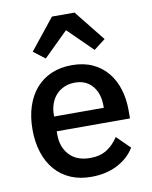

<svg xmlns="http://www.w3.org/2000/svg" viewBox="-88 -843 731 921"><g transform="rotate(-10 278.0 -383.0)"><path d="M282 12Q226 12 182 -7Q138 -26 107 -61.5Q76 -97 59.5 -147.5Q43 -198 43 -260Q43 -322 59.5 -372.5Q76 -423 107 -458.5Q138 -494 182 -513Q226 -532 282 -532Q339 -532 382.5 -512Q426 -492 455 -456.5Q484 -421 498.5 -374Q513 -327 513 -273V-232H156V-215Q156 -155 191.5 -116.5Q227 -78 293 -78Q341 -78 374 -99Q407 -120 430 -156L494 -93Q465 -45 410 -16.5Q355 12 282 12ZM282 -447Q254 -447 230.5 -437Q207 -427 190.5 -409Q174 -391 165 -366Q156 -341 156 -311V-304H398V-314Q398 -374 367 -410.5Q336 -447 282 -447ZM339 -778 459 -628 403 -585 284 -702 165 -585 109 -628 229 -778Z"/></g></svg>

Font: IBM Plex Sans Hebrew Medm
Style: Regular
Weight: 500
Designer: Mike Abbink, Paul van der Laan, Pieter van Rosmalen, Yanek Iontef
Foundry: Bold Monday
Version: Version 1.3